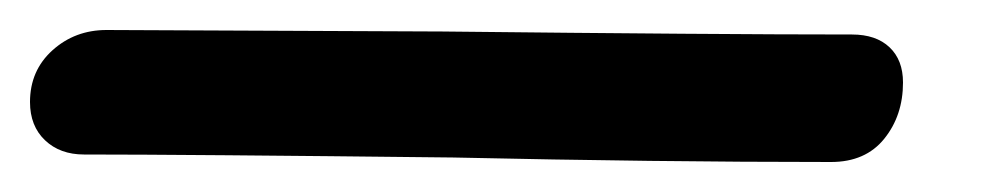

<svg xmlns="http://www.w3.org/2000/svg" viewBox="-91 39 672 128"><path d="M-71 107Q-71 86 -56 72.5Q-41 59 -20 59L204 60Q388 62 477 62Q493 62 502 70.5Q511 79 511 94Q511 116 498.5 131.5Q486 147 463 147Q347 147 211 144Q33 142 -35 142Q-51 142 -61 132.5Q-71 123 -71 107Z"/></svg>

Font: Mali Medium
Style: Italic
Weight: 500
Italic angle: -10°
Version: Version 1.000; ttfautohint (v1.6)